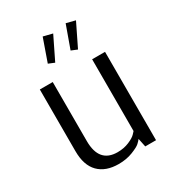

<svg xmlns="http://www.w3.org/2000/svg" viewBox="-175 -825 862 941"><g transform="rotate(-30 256.0 -354.0)"><path d="M165 -590 210 -718 262 -705 199 -576ZM294 -590 340 -718 391 -705 328 -576ZM437 -500V0H376L366 -48Q359 -39 347.5 -28.5Q336 -18 300.5 -4Q265 10 221 10Q148 10 108 -30.5Q68 -71 68 -151V-500H141V-166Q141 -43 245 -43Q281 -43 310.5 -55.5Q340 -68 352 -81L364 -94V-500Z"/></g></svg>

Font: Arsenal
Style: Regular
Weight: 400
Designer: Andrij Shevchenko
Foundry: Stairsfor.com
Version: Version 1.000